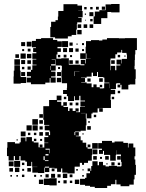

<svg xmlns="http://www.w3.org/2000/svg" viewBox="-20 -912 733 962"><path d="M518 -821H487V-792H449V-830H455V-854H478V-861H509V-890H537V-892H579V-850H537V-852H518ZM320 -719H256V-725H232V-777H236V-803H258V-811H270V-829H272V-857H298V-891H368V-884H391V-858H372V-857H394V-825H372V-822H389V-800H367V-792H365V-764H362V-737H339V-730H320ZM490 -879H506V-863H490ZM461 -878H475V-864H461ZM402 -877H414V-865H402ZM432 -877H444V-865H432ZM428 -851H448V-831H428ZM405 -844H411V-838H405ZM432 -805V-817H444V-805ZM410 -813V-809H406V-813ZM369 -772V-790H387V-772ZM399 -790H417V-772H399ZM447 -772H429V-790H447ZM367 -762H389V-740H367ZM606 -720V-721H666V-661H658V-639H656V-611H655V-582H654V-565H660V-517H658V-489H630V-487H623V-464H589V-487H583V-474H569V-488H582V-495H564V-493H561V-466H535V-462H557V-440H535V-432H534V-411H536V-371H478V-370H495V-352H477V-369H469V-348H444V-343H438V-319H414V-343H410V-318H413V-284H410V-257H384V-253H356V-251H353V-235H357V-250H375V-232H360V-229H384V-209H394V-197H412V-174H419V-167H442V-135H440V-107H421V-96H401V-86H391V-96H380V-77H354V-43H318V-47H292V-68H286V-51H266V-68H253V-71H227V-50H205V-72H226V-77H205V-72H202V-45H170V-47H142V-75H167V-76H141V-101H137V-80H115V-102H107V-108H83V-130H77V-110H55V-130H49V-108H23V-130H15V-172H17V-200H55V-193H78V-199H84V-223H108V-204H112V-225H140V-204H149V-198H173V-174H179V-173H202V-195H222V-197H202V-225H222V-232H207V-250H225V-235H231V-253H228V-259H204V-283H227V-286H201V-312H197V-380H226V-411H264V-433H288V-409H266V-402H287V-383H297V-400H315V-382H298V-376H321V-356H328V-369H344V-356H358V-369H374V-353H361V-350H381V-376H406V-378H383V-404H406V-408H383V-432H377V-410H355V-430H351V-406H321V-430H315V-441H296V-461H315V-472H316V-495H290V-523H288V-559H290V-582H287V-584H259V-614H239V-612H257V-590H236V-584H259V-558H236V-553H258V-529H236V-524H259V-498H233V-521H229V-498H207V-490H135V-499H114V-523H135V-530H115V-552H135V-562H142V-585H163V-588H143V-614H162V-617H142V-645H162V-651H146V-671H160V-675H140V-707H160V-717H186V-721H246V-712H267V-705H290V-677H268V-670H285V-652H268V-639H263V-618H287V-620H325V-588H383V-585H403V-590H385V-612H407V-594H410V-617H434V-618H413V-644H410V-617H382V-645H409V-678H411V-706H436V-711H476V-709H493V-714H516V-721H576V-719H577V-720ZM291 -706H321V-676H291ZM114 -703H138V-679H114ZM86 -701H106V-681H86ZM328 -683V-699H344V-683ZM391 -696H401V-686H391ZM363 -688V-694H369V-688ZM296 -671H316V-651H296ZM326 -671H346V-651H326ZM358 -669H374V-653H358ZM119 -654V-668H133V-654ZM101 -666V-656H91V-666ZM401 -656H391V-666H401ZM590 -617H616V-639H614V-647H592V-662H588V-649H567V-640H558V-619H534V-613H533V-560H535V-582H557V-560H563V-584H583V-589H564V-613H588V-594H590ZM83 -644H109V-618H83ZM115 -642H137V-620H115ZM57 -640H75V-622H57ZM313 -638V-624H299V-638ZM282 -637V-625H270V-637ZM582 -625H570V-637H582ZM331 -626V-636H341V-626ZM609 -628H603V-634H609ZM52 -615H80V-587H52ZM86 -611H106V-591H86ZM117 -610H135V-592H117ZM345 -592H327V-610H345ZM555 -592H537V-610H555ZM374 -593H358V-609H374ZM111 -496H84V-493H48V-529H49V-558H52V-585H80V-558H83V-529H84V-526H111ZM233 -581H231V-561H233ZM134 -579V-563H118V-579ZM90 -565V-577H102V-565ZM271 -566V-576H281V-566ZM378 -553V-554H352V-531H354V-553ZM106 -531H86V-551H106ZM286 -531H266V-551H286ZM502 -470V-495H528V-498H503V-523H498V-526H471V-551H466V-531H446V-548H439V-528H414V-523H386V-521H406V-501H387V-499H414V-494H439V-475H448V-489H464V-475H480V-469H497V-470ZM287 -500H265V-522H287ZM495 -502H477V-520H495ZM434 -503H418V-519H434ZM530 -470H531V-493H530ZM480 -487H492V-475H480ZM570 -445V-457H582V-445ZM300 -415V-427H312V-415ZM540 -427H552V-415H540ZM329 -384V-398H343V-384ZM359 -384V-398H373V-384ZM385 -346V-345H408V-346ZM177 -340H195V-322H177ZM462 -337V-325H450V-337ZM142 -315H170V-287H142ZM195 -292H177V-310H195ZM422 -297V-305H430V-297ZM113 -284H139V-258H113ZM143 -284H169V-258H143ZM435 -262H417V-280H435ZM194 -279V-263H178V-279ZM108 -229H84V-253H108ZM195 -232H177V-250H195ZM132 -247V-235H120V-247ZM150 -247H162V-235H150ZM399 -244V-238H393V-244ZM162 -205H150V-217H162ZM191 -216V-206H181V-216ZM69 -214V-208H63V-214ZM654 -113H658V-86H661V-36H654V-13H650V13H628V21H584V12H563V-11H558V11H536V19H517V30H455V24H431V19H406V14H381V-16H406V-21H413V-44H431V-54H419V-68H433V-56H437V-80H443V-104H469V-84H476V-101H496V-84H509V-78H526V-81H566V-78H587V-80H589V-101H586V-138H563V-159H562V-135H560V-107H532V-135H530V-136H501V-156H496V-141H476V-161H491V-167H472V-195H491V-206H541V-198H554V-203H598V-196H621V-173H624V-193H648V-173H658V-129H654ZM442 -195H470V-167H442ZM179 -188H193V-174H179ZM419 -188H433V-174H419ZM227 -144H229V-167H208V-162H227ZM444 -163H468V-139H444ZM223 -140H208V-133H223ZM465 -130V-112H447V-130ZM507 -130H525V-112H507ZM567 -130H585V-112H567ZM198 -110H204V-129H198ZM481 -116V-126H491V-116ZM223 -109H205V-105H223ZM81 -76H51V-106H81ZM48 -79H24V-103H48ZM538 -83V-99H554V-83ZM102 -85H90V-97H102ZM582 -97V-85H570V-97ZM519 -94V-88H513V-94ZM77 -50H55V-72H77ZM45 -52H27V-70H45ZM135 -52H117V-70H135ZM253 -54H239V-68H253ZM91 -56V-66H101V-56ZM362 -57V-65H370V-57ZM393 -58V-64H399V-58ZM317 -20H295V-42H317ZM236 -21V-41H256V-21ZM208 -23V-39H224V-23ZM284 -23H268V-39H284ZM343 -24H329V-38H343ZM102 -25H90V-37H102ZM161 -26H151V-36H161ZM40 -27H32V-35H40ZM70 -27H62V-35H70ZM182 -27V-35H190V-27ZM400 -27H392V-35H400ZM200 -17H228V-19H264V17H228V15H200ZM197 10H175V-12H197ZM377 10H355V-12H377ZM314 7H298V-9H314ZM342 5H330V-7H342ZM281 4H271V-6H281Z"/></svg>

Font: Rubik-Storm
Style: Regular
Weight: 400
Designer: NaN (generative design), Hubert & Fischer (Rubik source font outlines)
Foundry: NaN, Hubert & Fischer
Version: Version 1.000